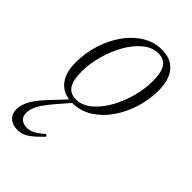

<svg xmlns="http://www.w3.org/2000/svg" viewBox="-223 -509 846 846"><g transform="rotate(45 200.0 -85.5)"><path d="M99.5 65Q58.5 113 46.5 138Q34.5 163 34.5 184.5Q34.5 206.5 48.2 217.8Q62 229 82 229Q100 229 117.8 220.5Q135.5 212 163.5 187L171 196.5Q135.5 234 111.5 249.5Q87.5 265 60.5 265Q29 265 10.8 248.2Q-7.5 231.5 -7.5 202.5Q-7.5 180.5 5.8 151.8Q19 123 64 75L126.5 8.5Q80.5 2 56 -33Q31.5 -68 31.5 -127.5Q31.5 -186 48.8 -241Q66 -296 97 -340Q128 -384 170 -410Q212 -436 261.5 -436Q317.5 -436 347.8 -400.2Q378 -364.5 378 -298.5Q378 -240 360.5 -185Q343 -130 312 -86Q281 -42 239 -16Q197 10 147.5 10Q147 10 147 10ZM147 -12.5Q185 -12.5 218.2 -39.8Q251.5 -67 276.8 -111.5Q302 -156 316.2 -207.8Q330.5 -259.5 330.5 -308.5Q330.5 -364 313.5 -388.8Q296.5 -413.5 262 -413.5Q224 -413.5 190.8 -386.2Q157.5 -359 132.2 -314.5Q107 -270 92.8 -218.2Q78.5 -166.5 78.5 -117.5Q78.5 -62 95.5 -37.2Q112.5 -12.5 147 -12.5Z"/></g></svg>

Font: Newsreader Text Light
Style: Italic
Weight: 300
Italic angle: -17°
Designer: Hugues Gentile
Foundry: Production Type
Version: Version 1.001